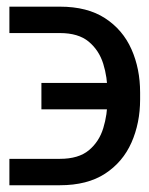

<svg xmlns="http://www.w3.org/2000/svg" viewBox="-20 -548 442 568"><path d="M7.8 -78.1H157.2Q212.4 -78.1 242.9 -103.5Q273.4 -128.9 285.6 -169.2Q297.9 -209.5 297.9 -253.9V-274.4Q297.9 -319.3 285.4 -359.4Q272.9 -399.4 242.4 -424.8Q211.9 -450.2 157.2 -450.2H7.8V-528.3H157.2Q238.3 -528.3 290.8 -494.1Q343.3 -460 368.9 -402.3Q394.5 -344.7 394.5 -274.4V-253.9Q394.5 -184.1 368.9 -126.2Q343.3 -68.4 290.8 -34.2Q238.3 0 157.2 0H7.8ZM102.5 -224.6V-302.7H371.1V-224.6Z"/></svg>

Font: Inter Tight
Style: Regular
Weight: 400
Designer: Rasmus Andersson
Foundry: rsms
Version: Version 3.002